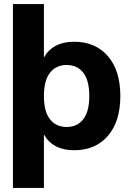

<svg xmlns="http://www.w3.org/2000/svg" viewBox="-20 -732 638 948"><path d="M346.2 9.8Q241.2 9.8 196.8 -67.9V195.8H43.9V-711.9H196.8V-448.2Q241.2 -525.9 346.2 -525.9Q451.2 -525.9 512.7 -454.8Q574.2 -383.8 574.2 -257.8Q574.2 -132.3 512.9 -61.3Q451.7 9.8 346.2 9.8ZM420.9 -257.8Q420.9 -335 391.1 -373Q361.3 -411.1 309.1 -411.1Q256.8 -411.1 226.8 -372.8Q196.8 -334.5 196.8 -257.8Q196.8 -181.2 226.8 -143.1Q256.8 -105 309.1 -105Q361.3 -105 391.1 -143.1Q420.9 -181.2 420.9 -257.8Z"/></svg>

Font: Creato Display ExtraBold
Style: Regular
Weight: 800
Version: Version 1.000